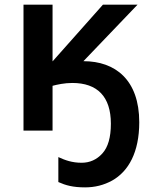

<svg xmlns="http://www.w3.org/2000/svg" viewBox="-20 -562 658 826"><path d="M579.1 -36.1C579.1 -217.8 476.6 -298.8 338.9 -298.8L571.8 -542H422.9L206.1 -297.9V-542H81.1V0H206.1V-192.9C226.1 -198.2 257.8 -205.1 291 -205.1C398.9 -205.1 457 -146.5 457 -29.8C457 28.8 444.8 71.3 420.4 98.1C396 125 366.2 138.2 331.1 138.2C290.5 138.2 260.3 127.4 231 113.8V221.2C262.7 235.4 293.9 244.1 346.2 244.1C388.2 244.1 426.8 234.4 462.4 214.8C532.7 175.3 579.1 93.3 579.1 -36.1Z"/></svg>

Font: Noto Reveo Sans
Style: Regular
Weight: 600
Designer: Monotype Design Team
Foundry: Monotype Imaging Inc.
Version: Version 2.007